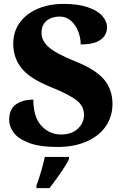

<svg xmlns="http://www.w3.org/2000/svg" viewBox="-20 -744 636 985"><path d="M27 -129Q27 -184 62 -208.5Q97 -233 151 -233Q151 -144 192 -99Q233 -54 294 -54Q347 -54 379 -83.5Q411 -113 411 -155Q411 -201 371 -231Q331 -261 239 -298Q133 -341 90.5 -394Q48 -447 48 -520Q48 -582 81.5 -628Q115 -674 173.5 -699Q232 -724 306 -724Q380 -724 430 -707Q480 -690 504.5 -662.5Q529 -635 529 -603Q529 -564 496 -540Q463 -516 394 -516Q394 -549 381.5 -582Q369 -615 344.5 -637Q320 -659 286 -659Q245 -659 219 -637.5Q193 -616 193 -575Q193 -536 228.5 -503.5Q264 -471 364 -430Q470 -388 513.5 -336.5Q557 -285 557 -211Q557 -146 522.5 -96Q488 -46 424 -18Q360 10 275 10Q182 10 127 -11.5Q72 -33 49.5 -64.5Q27 -96 27 -129ZM167 208Q179 176 191.5 133Q204 90 210 61H334V71Q314 117 234 221H167Z"/></svg>

Font: Noto Serif ExtraBold
Style: Regular
Weight: 800
Designer: Monotype Design Team
Foundry: Monotype Imaging Inc.
Version: Version 1.001